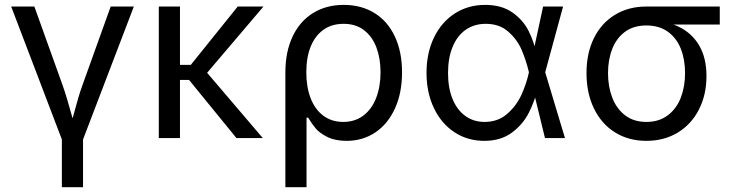

<svg xmlns="http://www.w3.org/2000/svg" viewBox="-20 -573 3043 797"><path d="M26.4 -545.9H122.6L238.8 -222.2Q249 -193.8 259 -159.9Q269 -126 277.8 -94.2Q290.5 -47.4 297.4 -24.9H265.1Q276.4 -63 285.2 -95.7Q297.4 -140.6 305.2 -167.5Q313 -194.3 323.2 -222.2L439.5 -545.9H535.6L323.2 9.8H238.3ZM236.8 -3.9H324.7V204.1H236.8Z M727.1 0H639.2V-545.9H727.1ZM814.5 -241.2H693.8V-303.7H772L966.8 -545.9H1073.7ZM762.7 -243.7 810.1 -305.7 1070.8 0H961.4Z M1406.7 -552.7Q1480 -552.7 1534.7 -518.8Q1589.4 -484.9 1619.1 -421.4Q1648.9 -357.9 1648.9 -272.5Q1648.9 -187.5 1619.6 -123Q1590.3 -58.6 1538.1 -23.4Q1485.8 11.7 1418.5 11.7Q1371.1 11.7 1338.9 -4.4Q1306.6 -20.5 1290.5 -39.8Q1274.4 -59.1 1259.3 -84.5H1252.4V204.1H1164.6V-272.5Q1164.6 -357.4 1194.3 -420.9Q1224.1 -484.4 1279.1 -518.6Q1334 -552.7 1406.7 -552.7ZM1559.6 -272.9Q1559.6 -330.6 1542.5 -376Q1525.4 -421.4 1491 -447.8Q1456.5 -474.1 1406.2 -474.1Q1356.9 -474.1 1322.3 -449.2Q1287.6 -424.3 1269.5 -379.2Q1251.5 -334 1251.5 -272.9Q1251.5 -212.4 1269.3 -165.8Q1287.1 -119.1 1321.8 -93Q1356.4 -66.9 1404.8 -66.9Q1454.1 -66.9 1489 -93.8Q1523.9 -120.6 1541.7 -167.2Q1559.6 -213.9 1559.6 -272.9Z M1750.5 -270.5Q1750.5 -353 1781.5 -417.2Q1812.5 -481.4 1867.9 -517.1Q1923.3 -552.7 1994.1 -552.7Q2062.5 -552.7 2107.4 -521Q2152.3 -489.3 2175.5 -442.1Q2198.7 -395 2208 -342.3H2239.7L2242.7 -274.4L2325.2 0H2242.2L2175.3 -274.4Q2163.6 -323.2 2145.3 -366Q2127 -408.7 2090.1 -441.4Q2053.2 -474.1 1996.6 -474.1Q1948.7 -474.1 1913.3 -449.5Q1877.9 -424.8 1858.9 -378.7Q1839.8 -332.5 1839.8 -270Q1839.8 -208.5 1858.4 -162.6Q1877 -116.7 1911.4 -91.8Q1945.8 -66.9 1991.7 -66.9Q2047.4 -66.9 2085.7 -100.6Q2124 -134.3 2144.8 -180.2Q2165.5 -226.1 2175.3 -271.5L2234.4 -545.9H2317.4L2242.7 -271.5L2239.7 -206.5H2212.4Q2199.2 -151.9 2174.6 -103.8Q2149.9 -55.7 2104.2 -22Q2058.6 11.7 1990.2 11.7Q1920.4 11.7 1866 -24.4Q1811.5 -60.5 1781 -124.8Q1750.5 -189 1750.5 -270.5Z M2414.6 -269.5Q2414.6 -352.5 2445.6 -415Q2476.6 -477.5 2533 -511.7Q2589.4 -545.9 2663.1 -545.9H2967.8V-471.2H2728.5L2663.1 -467.3Q2610.4 -467.3 2574.7 -441.2Q2539.1 -415 2521.5 -370.1Q2503.9 -325.2 2503.9 -269.5Q2503.9 -213.9 2521.5 -167.7Q2539.1 -121.6 2575 -94.2Q2610.8 -66.9 2663.1 -66.9Q2715.8 -66.9 2752.2 -94.5Q2788.6 -122.1 2806.2 -168Q2823.7 -213.9 2823.7 -269.5Q2823.7 -325.7 2806.2 -370.4Q2788.6 -415 2752.4 -441.2Q2716.3 -467.3 2663.1 -467.3V-489.3Q2738.3 -489.3 2794.4 -463.4Q2850.6 -437.5 2881.6 -385.5Q2912.6 -333.5 2912.6 -256.8Q2912.6 -179.7 2881.3 -118.4Q2850.1 -57.1 2793.5 -22.7Q2736.8 11.7 2663.1 11.7Q2589.4 11.7 2533 -23.4Q2476.6 -58.6 2445.6 -122.6Q2414.6 -186.5 2414.6 -269.5Z"/></svg>

Font: Inter RS Variable
Style: Regular
Weight: 400
Designer: Rasmus Andersson (customised by Maria Ramos and Noel Pretorius)
Foundry: rsms
Version: Version 3.001;Glyphs 3.2.3 (3260)